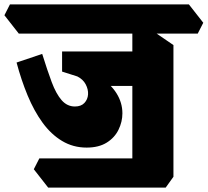

<svg xmlns="http://www.w3.org/2000/svg" viewBox="-85 -690 940 869"><path d="M307 -22Q246 -22 196 -52Q146 -82 107.5 -135Q69 -188 40 -258Q11 -328 -10 -407L106 -446Q129 -372 149 -318.5Q169 -265 194 -236.5Q219 -208 254 -208Q282 -208 297 -224Q312 -240 313.5 -262.5Q315 -285 303 -308Q291 -331 265 -344L196 -366V-411L233 -401Q311 -378 363.5 -344Q416 -310 442.5 -267.5Q469 -225 469 -177Q469 -139 451.5 -103Q434 -67 398 -44.5Q362 -22 307 -22ZM133 159 68 76 93 27H700V110L665 159ZM342 -301 196 -405V-457H568L561 -301ZM700 79 514 47V-599L580 -568L700 -486ZM0 -538 -65 -621 -40 -670H770L835 -587L810 -538Z"/></svg>

Font: Eczar ExtraBold
Style: Regular
Weight: 800
Designer: Vaibhav Singh
Foundry: Rosetta Type Foundry
Version: Version 2.000